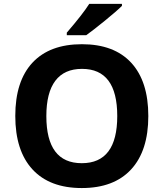

<svg xmlns="http://www.w3.org/2000/svg" viewBox="-20 -951 836 981"><path d="M603 -931.2V-920.9Q578.1 -896 517.1 -846.2Q456.1 -796.4 420.4 -771H321.3V-784.2Q403.3 -879.4 436 -931.2ZM58.1 -358.6Q58.1 -536.6 146 -630.9Q233.9 -725.1 398.4 -725.1Q563 -725.1 650.4 -630.4Q737.8 -535.6 737.8 -358.2Q737.8 -180.7 649.9 -85.4Q562 9.8 397.9 9.8Q233.9 9.8 146 -85.4Q58.1 -180.7 58.1 -358.6ZM398.9 -599.1Q308.6 -599.1 262.7 -538.3Q216.8 -477.5 216.8 -357.9Q216.8 -117.2 397.9 -117.2Q579.1 -117.2 579.1 -358.2Q579.1 -599.1 398.9 -599.1Z"/></svg>

Font: Open Sans Hebrew
Style: Bold
Weight: 700
Foundry: Ascender Corporation, Yanek Iontef
Version: Version 2.001;PS 002.001;hotconv 1.0.70;makeotf.lib2.5.58329